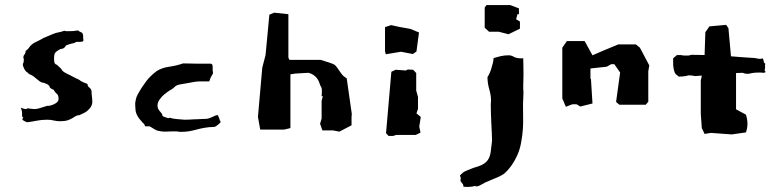

<svg xmlns="http://www.w3.org/2000/svg" viewBox="-20 -522 3075 757"><path d="M341 -163Q339 -172 332 -177Q325 -182 325 -191Q316 -194 311 -196.5Q306 -199 302.5 -200.5Q299 -202 295.5 -205Q292 -208 285 -211Q283 -211 273.5 -216.5Q264 -222 261 -223L247 -230Q234 -236 228.5 -241Q223 -246 222 -250L204 -267Q200 -267 196.5 -271.5Q193 -276 193 -291Q193 -305 196.5 -312Q200 -319 219 -329H221Q224 -329 229 -331Q234 -333 238 -339Q238 -341 241 -343Q244 -345 265 -351Q270 -351 273 -352.5Q276 -354 281 -357H295Q298 -357 301 -357.5Q304 -358 308 -359Q307 -359 307 -360Q308 -360 308 -361Q308 -362 309 -362Q309 -365 308.5 -367Q308 -369 308 -371V-377Q308 -392 300.5 -394.5Q293 -397 288 -402Q276 -400 267.5 -399.5Q259 -399 247 -399Q240 -399 237.5 -399.5Q235 -400 234 -401Q221 -396 211 -394.5Q201 -393 189 -388L151 -372Q138 -364 122.5 -357Q107 -350 97 -338Q92 -329 81 -321Q81 -312 76.5 -307Q72 -302 72 -295Q72 -293 73 -292Q74 -291 74 -286Q74 -282 73 -277Q72 -272 70 -270Q70 -261 75.5 -250.5Q81 -240 86 -238L95 -230Q105 -226 112 -221Q119 -216 125 -210.5Q131 -205 137.5 -200.5Q144 -196 154 -195Q168 -190 171.5 -186.5Q175 -183 175.5 -180.5Q176 -178 178 -175.5Q180 -173 193 -167Q193 -163 200 -156L208 -148Q211 -140 211 -133Q211 -124 204.5 -118.5Q198 -113 189.5 -109.5Q181 -106 174 -105Q167 -104 167 -105Q144 -98 134.5 -95Q125 -92 116 -92Q109 -92 88 -95Q86 -92 81 -92Q76 -92 68.5 -95Q61 -98 62 -97Q68 -83 67 -71.5Q66 -60 71 -60H72Q71 -59 70 -57Q69 -55 69 -52Q69 -52 70 -52Q68 -51 68 -51Q68 -49 76.5 -44.5Q85 -40 86 -40Q105 -42 124 -46Q143 -50 166 -50Q180 -50 192 -47Q204 -44 217 -44Q236 -44 247.5 -48Q259 -52 266 -56.5Q273 -61 279 -64.5Q285 -68 293 -68L314 -78Q325 -84 334.5 -95.5Q344 -107 344 -121Q344 -130 342.5 -140Q341 -150 341 -163Z M850 -44 846 -48Q846 -53 843.5 -57.5Q841 -62 839 -68Q832 -68 827 -65.5Q822 -63 816.5 -60.5Q811 -58 804 -55.5Q797 -53 785 -53H780Q768 -52 759.5 -52Q751 -52 743.5 -51.5Q736 -51 727.5 -50.5Q719 -50 708 -50Q690 -52 677.5 -52.5Q665 -53 648 -58Q647 -57 647 -57Q646 -57 645.5 -56.5Q645 -56 643 -56Q631 -60 625.5 -62Q620 -64 620 -69Q620 -73 610.5 -83Q601 -93 601 -106Q601 -118 609.5 -130Q618 -142 628.5 -150.5Q639 -159 647 -164Q655 -169 653 -168Q655 -168 657 -170Q659 -171 660.5 -172.5Q662 -174 665 -176Q670 -182 677.5 -185.5Q685 -189 712 -193Q733 -197 745.5 -199Q758 -201 767 -201Q776 -201 784 -201Q792 -201 805 -201Q808 -211 810 -215Q812 -219 820 -233Q818 -243 818.5 -256.5Q819 -270 811 -271H756Q744 -271 731.5 -271.5Q719 -272 702 -272Q676 -263 647.5 -259Q619 -255 598 -242Q585 -232 575.5 -223Q566 -214 557.5 -203Q549 -192 540.5 -179Q532 -166 522 -148Q518 -140 516 -132Q514 -124 513 -116Q513 -101 514.5 -86.5Q516 -72 529 -54Q533 -50 537 -45Q541 -40 541 -40L546 -35Q548 -35 550 -29.5Q552 -24 553 -24H570Q582 -17 589 -12.5Q596 -8 602.5 -6.5Q609 -5 616 -4Q623 -3 634 -3Q639 -3 645.5 -3.5Q652 -4 659 -4Q666 -4 673 -4Q680 -4 690 -2Q711 -2 725.5 -4.5Q740 -7 754.5 -11Q769 -15 785.5 -18Q802 -21 827 -22Q832 -24 841 -31.5Q850 -39 850 -41Q850 -44 844 -44Z M1287 -272Q1281 -274 1276 -276Q1271 -278 1266 -279L1245 -286H1121L1117 -295V-466L1061 -472L1042 -464L1027 -305L1014 -255L997 -61L1006 -11H1100L1125 -17V-229L1145 -232L1196 -235Q1208 -232 1216.5 -226Q1225 -220 1230 -213Q1235 -206 1237.5 -200Q1240 -194 1241 -190Q1243 -184 1246 -179.5Q1249 -175 1249 -167Q1249 -163 1249 -157.5Q1249 -152 1248 -143L1253 -142L1248 -125V-55L1242 -34L1251 -8H1292L1318 -3L1366 -28V-60L1367 -73L1347 -213Q1334 -221 1327.5 -229.5Q1321 -238 1315.5 -246.5Q1310 -255 1304 -262Q1298 -269 1287 -272Z M1632 -394 1598 -408 1554 -416 1522 -423 1498 -415V-320L1501 -308L1561 -318L1608 -309L1622 -319ZM1639 -61 1622 -75 1628 -93V-140L1621 -165V-234L1609 -247L1588 -248L1580 -244L1540 -247L1523 -239L1502 3L1512 14H1530L1542 10H1619L1638 1L1633 -23Z M2030 -409V-437L2015 -446L2020 -466H2026V-489L1992 -502H1898L1891 -492V-413L1908 -397H1946L1985 -387ZM1926 -293Q1926 -285 1923 -272.5Q1920 -260 1916 -248Q1912 -236 1907.5 -227.5Q1903 -219 1902 -218Q1902 -194 1909 -170Q1916 -146 1916 -126Q1916 -121 1915.5 -118Q1915 -115 1915 -111Q1915 -98 1915.5 -78.5Q1916 -59 1917 -38.5Q1918 -18 1919 0.5Q1920 19 1920 33Q1917 57 1915 74.5Q1913 92 1906 104.5Q1899 117 1885.5 125Q1872 133 1849 139Q1820 150 1811.5 154.5Q1803 159 1803 161Q1803 163 1806 162.5Q1809 162 1802 162Q1800 163 1798.5 164.5Q1797 166 1793 171Q1798 178 1796 185Q1794 192 1800 198Q1806 204 1806.5 208Q1807 212 1807 213Q1807 214 1809.5 214.5Q1812 215 1825 215Q1832 215 1839.5 214Q1847 213 1853 211Q1856 213 1859 213Q1864 213 1872 209Q1880 205 1892 198L1920 186Q1926 183 1929.5 182Q1933 181 1936 179.5Q1939 178 1945 175.5Q1951 173 1963 166Q1968 163 1977.5 153.5Q1987 144 1998 128.5Q2009 113 2019.5 90Q2030 67 2035 38Q2044 -10 2042.5 -61Q2041 -112 2044 -159Q2043 -164 2043 -170.5Q2043 -177 2043 -186Q2043 -195 2043.5 -205.5Q2044 -216 2044 -227Q2044 -247 2043.5 -266Q2043 -285 2043 -293Q2043 -292 2042 -292H2036Q2016 -292 2006 -298Q1996 -304 1986 -304Q1968 -304 1953.5 -300.5Q1939 -297 1926 -293Z M2503 -334 2487 -347H2418L2360 -323L2337 -313L2316 -304L2285 -360H2215L2197 -334V-309V-134L2211 -101L2237 -111H2253L2268 -102L2316 -114L2310 -210L2308 -212V-252L2372 -259L2390 -269H2402L2425 -236L2409 -120L2422 -109H2526L2536 -121V-241L2540 -264Z M2882 -234 2908 -235Q2913 -233 2917 -232Q2921 -231 2928 -231Q2932 -231 2936.5 -232Q2941 -233 2945.5 -234Q2950 -235 2957.5 -235.5Q2965 -236 2977 -236Q2981 -236 2984.5 -235.5Q2988 -235 2990 -235Q2991 -235 2992.5 -235Q2994 -235 3000 -239Q2995 -239 2995 -246Q2995 -247 2996 -252Q2997 -257 2997 -259Q2996 -259 2996 -264Q2996 -268 2998 -270Q2991 -275 2991 -280.5Q2991 -286 2987 -292Q2981 -290 2978 -290Q2971 -290 2968.5 -290.5Q2966 -291 2963 -292Q2960 -293 2952.5 -293.5Q2945 -294 2928 -295Q2916 -296 2899 -297Q2882 -298 2862 -300L2852 -411L2843 -424L2777 -418L2761 -395L2758 -305Q2744 -305 2731 -305.5Q2718 -306 2706 -306Q2696 -303 2695 -303Q2686 -303 2679 -303Q2672 -303 2665 -305H2649L2634 -292Q2634 -284 2634 -274Q2634 -264 2635.5 -254Q2637 -244 2640 -236.5Q2643 -229 2648 -227L2656 -220Q2666 -220 2671 -220.5Q2676 -221 2689 -223Q2690 -225 2698 -225Q2704 -225 2710.5 -224Q2717 -223 2719 -222Q2722 -222 2725.5 -222.5Q2729 -223 2733 -223L2747 -224L2743 -204V-74L2747 -17L2758 6L2783 2L2865 8L2921 0Q2927 -17 2927 -34Q2927 -51 2921 -70L2882 -91Z"/></svg>

Font: Dokdo
Style: Regular
Weight: 400
Version: Version 2.00